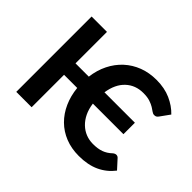

<svg xmlns="http://www.w3.org/2000/svg" viewBox="-110 -715 919 919"><g transform="rotate(45 349.0 -255.5)"><path d="M617.5 -126Q626 -126 632 -119.5L673 -74.5Q643 -35.5 599 -15Q555 5.5 494 5.5Q443.5 5.5 402.2 -11Q361 -27.5 330.8 -57.5Q300.5 -87.5 282 -128.8Q263.5 -170 258.5 -219.5H169.5V0H65.5V-510H169.5V-297H259.5Q265.5 -345.5 285.5 -385.8Q305.5 -426 337 -455Q368.5 -484 409.8 -499.8Q451 -515.5 500 -515.5Q554.5 -515.5 596.5 -496.8Q638.5 -478 667 -448L632 -399.5Q629 -395 624.2 -391.5Q619.5 -388 611 -388Q602.5 -388 594.5 -394Q586.5 -400 574.8 -407.2Q563 -414.5 545 -420.5Q527 -426.5 499.5 -426.5Q446.5 -426.5 410.8 -393Q375 -359.5 365.5 -297H571.5V-219.5H364.5Q369 -186.5 381.2 -161.2Q393.5 -136 411.8 -118.5Q430 -101 452.8 -92Q475.5 -83 501 -83Q518 -83 531.5 -85Q545 -87 556.8 -91.2Q568.5 -95.5 579.2 -102.2Q590 -109 600.5 -119Q609 -126 617.5 -126Z"/></g></svg>

Font: Lato 2
Style: Regular
Weight: 600
Designer: Lukasz Dziedzic with Adam Twardoch and Botio Nikoltchev
Foundry: tyPoland Lukasz Dziedzic
Version: Version 2.015; 2015-08-06; http://www.latofonts.com/